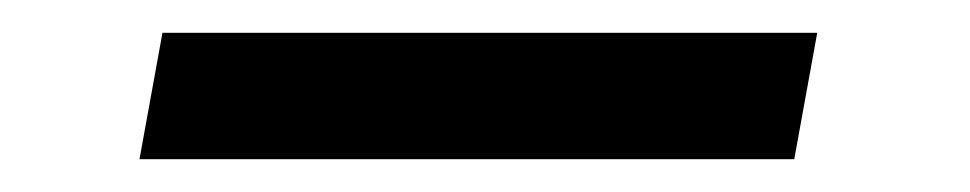

<svg xmlns="http://www.w3.org/2000/svg" viewBox="-20 -425 591 117"><path d="M79 -405H478L464 -328H65Z"/></svg>

Font: SVN-Poppins
Style: Italic
Weight: 400
Italic angle: -10°
Designer: Ninad Kale (Devanagari), Jonny Pinhorn (Latin)
Foundry: Indian Type Foundry
Version: Version 3.002 2017; ttfautohint (v1.8.3)